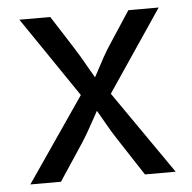

<svg xmlns="http://www.w3.org/2000/svg" viewBox="-44 -590 635 635"><g transform="rotate(-5 273.0 -273.0)"><path d="M247.1 -314 246.6 -246.6 43 -545.9H145.5L213.4 -439.9Q231 -413.1 264.2 -354Q290 -308.6 298.8 -294.4H252.9Q265.6 -314.5 287.6 -356.4Q297.9 -376.5 310.1 -398.4Q322.3 -420.4 335.4 -439.9L404.8 -545.9H505.4L300.8 -242.7V-307.6L514.2 0H412.1L332 -122.6Q319.3 -141.6 306.6 -163.6Q293.9 -185.5 282.7 -205.1Q258.8 -247.1 248.5 -263.2H294.9Q284.7 -247.1 262.2 -205.1Q233.4 -151.9 214.4 -122.6L133.3 0H31.7Z"/></g></svg>

Font: Inter RS Variable
Style: Regular
Weight: 400
Designer: Rasmus Andersson (customised by Maria Ramos and Noel Pretorius)
Foundry: rsms
Version: Version 3.001;Glyphs 3.2.3 (3260)